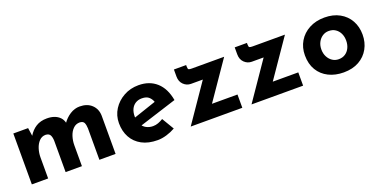

<svg xmlns="http://www.w3.org/2000/svg" viewBox="-18 -1008 3067 1549"><g transform="rotate(-20 1515.5 -233.5)"><path d="M199 -437 210 -360 208 -366Q234 -410 273 -434.5Q312 -459 367 -459Q403 -459 430.5 -449Q458 -439 477 -419.5Q496 -400 503 -369L498 -368Q526 -409 565.5 -434Q605 -459 648 -459Q713 -459 751.5 -422.5Q790 -386 791 -328V0H652V-270Q651 -299 643 -317.5Q635 -336 606 -338Q572 -338 548.5 -314.5Q525 -291 513.5 -254.5Q502 -218 502 -179V0H362V-270Q361 -299 351.5 -317.5Q342 -336 313 -338Q280 -338 257.5 -314.5Q235 -291 223.5 -255Q212 -219 212 -181V0H72V-437Z M1150 12Q1070 12 1014.5 -18Q959 -48 930 -101Q901 -154 901 -223Q901 -289 935 -342Q969 -395 1026 -426.5Q1083 -458 1153 -458Q1247 -458 1307.5 -403.5Q1368 -349 1386 -246L1046 -138L1015 -214L1261 -297L1232 -284Q1224 -310 1203.5 -329.5Q1183 -349 1142 -349Q1111 -349 1087.5 -334.5Q1064 -320 1051.5 -293.5Q1039 -267 1039 -231Q1039 -190 1054 -162.5Q1069 -135 1095 -121Q1121 -107 1153 -107Q1176 -107 1197.5 -115Q1219 -123 1240 -136L1302 -32Q1267 -12 1226.5 0Q1186 12 1150 12Z M1556 -323Q1520 -323 1493 -349Q1466 -375 1466 -419V-479H1571V-465Q1571 -444 1578.5 -440.5Q1586 -437 1605 -437H1882L1640 -85L1614 -114H1879V0H1436L1685 -363L1706 -323Z M2078 -323Q2042 -323 2015 -349Q1988 -375 1988 -419V-479H2093V-465Q2093 -444 2100.5 -440.5Q2108 -437 2127 -437H2404L2162 -85L2136 -114H2401V0H1958L2207 -363L2228 -323Z M2498 -224Q2498 -291 2529.5 -344Q2561 -397 2618 -427.5Q2675 -458 2749 -458Q2824 -458 2879 -427.5Q2934 -397 2963.5 -344Q2993 -291 2993 -224Q2993 -157 2963.5 -103.5Q2934 -50 2879 -19Q2824 12 2747 12Q2675 12 2618.5 -16Q2562 -44 2530 -97Q2498 -150 2498 -224ZM2639 -223Q2639 -189 2653 -161.5Q2667 -134 2691 -118Q2715 -102 2745 -102Q2778 -102 2802 -118Q2826 -134 2839 -161.5Q2852 -189 2852 -223Q2852 -258 2839 -285Q2826 -312 2802 -328Q2778 -344 2745 -344Q2715 -344 2691 -328Q2667 -312 2653 -285Q2639 -258 2639 -223Z"/></g></svg>

Font: Josefin Sans Thin
Style: Bold
Weight: 700
Version: Version 2.000